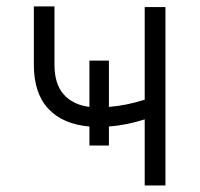

<svg xmlns="http://www.w3.org/2000/svg" viewBox="-20 -567 610 587"><path d="M313 -381.8V-240.2Q365.2 -244.1 422.4 -262.2V-545.4H485.8V0H422.4V-202.1Q365.7 -184.1 313 -180.2V-122.1H253.4V-180.2Q172.4 -187 127.9 -234.4Q83.5 -281.7 83.5 -369.1V-547.4H146.5V-369.1Q146.5 -310.5 174.6 -278.6Q202.6 -246.6 253.4 -240.2V-381.8Z"/></svg>

Font: Interop Light
Style: Regular
Weight: 300
Designer: Rasmus Andersson, Google, Jang Haemin
Foundry: jhaemin
Version: Version 1.007